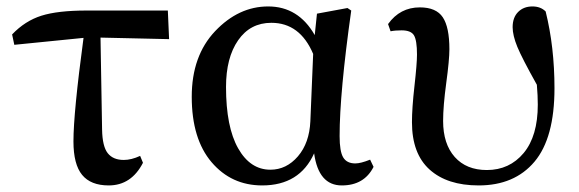

<svg xmlns="http://www.w3.org/2000/svg" viewBox="-20 -561 1797 596"><path d="M292 -444.3 296.9 -158.2Q297.9 -106.4 314.5 -85.4Q331.1 -64.5 364.3 -64.5Q387.7 -64.5 415 -77.1L423.8 -55.7Q387.7 14.6 317.4 14.6Q261.7 14.6 234.9 -18.1Q208 -50.8 208 -122.1Q208 -210.9 239.3 -443.4L24.4 -421.9L17.6 -454.1Q57.6 -496.1 108.4 -512.2Q159.2 -528.3 249 -528.3H501L504.9 -439.5Z M943.4 -184.6 952.1 -393.6Q911.1 -490.2 822.3 -490.2Q756.8 -490.2 719.2 -436Q681.6 -381.8 681.6 -291Q681.6 -167 719.2 -100.6Q756.8 -34.2 819.3 -34.2Q869.1 -34.2 904.8 -75.7Q940.4 -117.2 943.4 -184.6ZM1128.9 -65.4 1139.6 -43Q1110.4 14.6 1041 14.6Q968.8 14.6 955.1 -85Q910.2 14.6 793.9 14.6Q698.2 14.6 636.7 -57.6Q575.2 -129.9 575.2 -260.7Q575.2 -387.7 647.9 -464.4Q720.7 -541 812.5 -541Q906.2 -541 957 -452.1L963.9 -518.6L1058.6 -536.1L1070.3 -528.3Q1034.2 -272.5 1034.2 -138.7Q1034.2 -90.8 1045.4 -72.3Q1056.6 -53.7 1083 -53.7Q1099.6 -53.7 1128.9 -65.4Z M1192.4 -463.9 1184.6 -486.3Q1221.7 -538.1 1283.2 -538.1Q1334 -538.1 1354.5 -507.3Q1375 -476.6 1375 -408.2Q1375 -375 1365.2 -303.2Q1355.5 -231.4 1355.5 -185.5Q1355.5 -114.3 1391.6 -73.7Q1427.7 -33.2 1491.2 -33.2Q1561.5 -33.2 1605.5 -85.9Q1649.4 -138.7 1649.4 -236.3Q1649.4 -263.7 1646.5 -297.9Q1600.6 -379.9 1585.9 -415.5Q1571.3 -451.2 1571.3 -476.6Q1571.3 -506.8 1588.4 -523.9Q1605.5 -541 1632.8 -541Q1658.2 -541 1673.8 -525.4Q1701.2 -415 1701.2 -287.1Q1701.2 -132.8 1639.2 -59.1Q1577.1 14.6 1465.8 14.6Q1368.2 14.6 1313.5 -34.7Q1258.8 -84 1258.8 -181.6Q1258.8 -225.6 1266.6 -294.4Q1274.4 -363.3 1274.4 -391.6Q1274.4 -435.5 1265.1 -451.2Q1255.9 -466.8 1226.6 -466.8Q1206.1 -466.8 1192.4 -463.9Z"/></svg>

Font: Bpmf Zihi Serif SemiBold
Style: SemiBold
Weight: 600
Foundry: But Ko
Version: Version 1.320